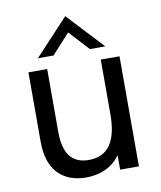

<svg xmlns="http://www.w3.org/2000/svg" viewBox="-81 -774 710 847"><g transform="rotate(-10 273.5 -350.5)"><path d="M66 -181V-493H150V-211Q150 -137.5 178 -101.8Q206 -66 262 -66Q390 -66 390 -248V-493H474V0H390V-65Q365 -29.5 325.8 -10.8Q286.5 8 238 8Q156.5 8 111.2 -40.5Q66 -89 66 -181ZM269 -709 420 -547H351L269 -636L188 -547H118Z"/></g></svg>

Font: HK Grotesk
Style: Regular
Weight: 400
Designer: Alfredo Marco Pradil
Foundry: Hanken Design Co.
Version: Version 3.001